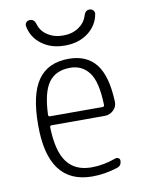

<svg xmlns="http://www.w3.org/2000/svg" viewBox="-84 -793 668 864"><g transform="rotate(-10 250.0 -361.0)"><path d="M384.8 -732.4Q394.5 -732.4 401.4 -725.6Q408.2 -718.8 407.2 -709Q398.4 -657.2 355.5 -624.5Q312.5 -591.8 249 -591.8Q185.5 -591.8 142.6 -624.5Q99.6 -657.2 90.8 -709Q89.8 -718.8 96.2 -725.6Q102.5 -732.4 113.3 -732.4Q132.8 -732.4 139.6 -708Q148.4 -676.8 178.2 -657.2Q208 -637.7 249 -637.7Q290 -637.7 319.3 -657.2Q348.6 -676.8 358.4 -708Q365.2 -732.4 384.8 -732.4ZM253.9 -489.3Q187.5 -489.3 155.3 -444.8Q123 -400.4 119.1 -297.9Q119.1 -290 127 -290H367.2Q375 -290 375 -298.8Q372.1 -405.3 339.8 -447.3Q307.6 -489.3 253.9 -489.3ZM268.6 9.8Q66.4 9.8 67.4 -259.8Q67.4 -399.4 113.3 -464.8Q159.2 -530.3 253.9 -530.3Q335.9 -530.3 378.4 -476.6Q420.9 -422.9 425.8 -304.7Q426.8 -281.2 409.7 -265.1Q392.6 -249 369.1 -249H127Q119.1 -249 119.1 -240.2Q122.1 -130.9 159.7 -81.1Q197.3 -31.2 271.5 -31.2Q326.2 -31.2 382.8 -51.8Q390.6 -54.7 397.5 -50.8Q404.3 -46.9 404.3 -39.1Q404.3 -14.6 382.8 -8.8Q325.2 9.8 268.6 9.8Z"/></g></svg>

Font: Rounded Mgen+ 1mn light
Style: Regular
Weight: 200
Designer: [Source Han Sans]
Ryoko NISHIZUKA  (kana & ideographs); Paul D. Hunt (Latin, Greek & Cyrillic); Wenlong ZHANG  (bopomofo
Version: Version 1.059.20150602